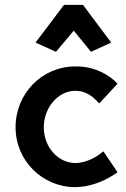

<svg xmlns="http://www.w3.org/2000/svg" viewBox="-20 -758 517 789"><path d="M243 -738 126 -583 210 -545 283 -632 354 -545 437 -583 321 -738ZM297 -485H289C153 -485 44 -374 44 -235C44 -97 155 11 289 11C341 11 399 -8 448 -40L463 -50L405 -136L390 -125C364 -104 322 -88 290 -88C220 -88 160 -152 160 -235C160 -317 220 -385 290 -385C325 -385 354 -368 375 -346L388 -333L463 -414L451 -426C405 -467 347 -485 297 -485Z"/></svg>

Font: Mint Spirit
Style: Bold
Weight: 700
Designer: HARENDAL Hirwen
Foundry: Arkandis Digital Foundry.
Version: Version 1.004;FFEdit